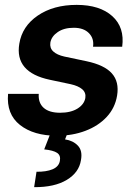

<svg xmlns="http://www.w3.org/2000/svg" viewBox="-20 -547 548 791"><path d="M483.4 -354.5H363.3Q368.2 -388.2 346.4 -410.4Q324.7 -432.6 283.7 -432.6Q243.7 -432.6 217.8 -414.8Q191.9 -397 187.5 -371.6Q184.1 -349.1 199.5 -335Q214.8 -320.8 245.1 -314L335.9 -294.9Q410.2 -279.3 440.9 -244.6Q471.7 -210 462.4 -153.3Q454.1 -102.5 419.7 -65.4Q385.3 -28.3 332 -8.1Q278.8 12.2 214.4 12.2Q118.7 12.2 62.3 -32.2Q5.9 -76.7 13.2 -160.2H139.6Q137.2 -123 159.9 -102.8Q182.6 -82.5 227.5 -82.5Q271.5 -82.5 299.1 -99.6Q326.7 -116.7 331.5 -143.1Q335 -165.5 318.6 -179.4Q302.2 -193.4 271 -200.2L185.5 -218.3Q39.6 -249 59.6 -367.2Q71.3 -439 135.7 -482.9Q200.2 -526.9 295.9 -526.9Q391.1 -526.9 442.6 -480.5Q494.1 -434.1 483.4 -354.5ZM189.9 -2.9H259.8L248 27.3Q281.2 32.2 301 53.2Q320.8 74.2 313.5 112.8Q305.7 163.6 255.1 194.1Q204.6 224.6 120.6 224.1L130.4 160.6Q170.9 161.1 196.5 150.4Q222.2 139.6 226.6 116.2Q231 93.3 215.3 82.8Q199.7 72.3 162.1 68.4Z"/></svg>

Font: Inter Display Semi Bold
Style: Italic
Weight: 600
Italic angle: -9.39999°
Designer: Rasmus Andersson
Foundry: rsms
Version: Version 4.000;git-4fc901f